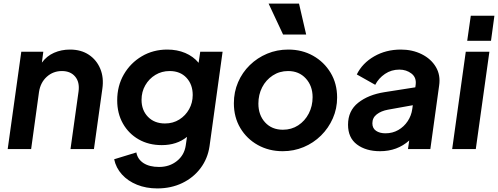

<svg xmlns="http://www.w3.org/2000/svg" viewBox="-20 -833 2783 1073"><path d="M23 0 99 -544H222L214 -483Q241 -520 282 -538Q323 -556 371 -556Q433 -556 476.5 -527Q520 -498 540.5 -448.5Q561 -399 552 -337L505 0H374L419 -322Q426 -374 400 -405Q374 -436 326 -436Q277 -436 241.5 -404Q206 -372 198 -319L154 0Z M859 220Q797 220 746 199.5Q695 179 661.5 142Q628 105 618 57L742 19Q749 57 782 78.5Q815 100 869 100Q927 100 968.5 67Q1010 34 1018 -20L1025 -68Q968 -22 884 -22Q811 -22 755 -54Q699 -86 667 -142.5Q635 -199 635 -272Q635 -353 672 -417Q709 -481 772.5 -518.5Q836 -556 915 -556Q970 -556 1015 -537Q1060 -518 1090 -482L1099 -544H1224L1151 -16Q1141 53 1101 106.5Q1061 160 998.5 190Q936 220 859 220ZM902 -143Q947 -143 982 -165Q1017 -187 1037 -223Q1057 -259 1057 -302Q1057 -361 1022 -398.5Q987 -436 928 -436Q884 -436 848.5 -414.5Q813 -393 792 -356.5Q771 -320 771 -275Q771 -217 807 -180Q843 -143 902 -143Z M1560 12Q1483 12 1421 -22.5Q1359 -57 1323 -117.5Q1287 -178 1287 -256Q1287 -319 1310.5 -373.5Q1334 -428 1376 -469Q1418 -510 1473 -533Q1528 -556 1591 -556Q1668 -556 1729.5 -521.5Q1791 -487 1827.5 -426.5Q1864 -366 1864 -288Q1864 -226 1840 -171.5Q1816 -117 1774 -75.5Q1732 -34 1677 -11Q1622 12 1560 12ZM1561 -108Q1609 -108 1646.5 -132.5Q1684 -157 1705.5 -198.5Q1727 -240 1727 -290Q1727 -353 1689 -394.5Q1651 -436 1590 -436Q1542 -436 1504 -411Q1466 -386 1445 -345Q1424 -304 1424 -254Q1424 -190 1461.5 -149Q1499 -108 1561 -108ZM1562 -640 1481 -813H1651L1691 -640Z M2104 12Q2025 12 1975 -25.5Q1925 -63 1925 -136Q1925 -214 1982 -259Q2039 -304 2129 -318L2301 -345L2303 -360Q2308 -400 2279.5 -422Q2251 -444 2212 -444Q2167 -444 2131.5 -420Q2096 -396 2077 -359L1974 -417Q2005 -480 2071 -518Q2137 -556 2220 -556Q2285 -556 2337 -530Q2389 -504 2416 -458.5Q2443 -413 2434 -354L2385 0H2260L2267 -48Q2200 12 2104 12ZM2061 -144Q2061 -116 2081.5 -102Q2102 -88 2134 -88Q2174 -88 2206 -106.5Q2238 -125 2258.5 -156Q2279 -187 2284 -224L2287 -245L2148 -220Q2110 -213 2085.5 -194Q2061 -175 2061 -144Z M2591 -605 2611 -745H2743L2724 -605ZM2507 0 2583 -544H2715L2639 0Z"/></svg>

Font: Plus Jakarta Sans
Style: Bold Italic
Weight: 700
Italic angle: -8°
Designer: Gumpita Rahayu
Foundry: Tokotype
Version: Version 2.071; ttfautohint (v1.8.4.7-5d5b);gftools[0.9.29]